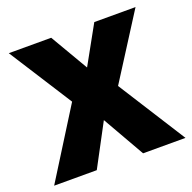

<svg xmlns="http://www.w3.org/2000/svg" viewBox="-108 -676 782 783"><g transform="rotate(-20 283.0 -284.5)"><path d="M-2 1H183L280 -181L384 1H568L382 -292L559 -570H380L289 -406L193 -570H9L184 -296Z"/></g></svg>

Font: FilmFarsi Display
Style: Regular
Weight: 400
Designer: Borna Izadpanah
Foundry: Borna Izadpanah
Version: Version 1.000;PS 001.000;hotconv 1.0.88;makeotf.lib2.5.64775